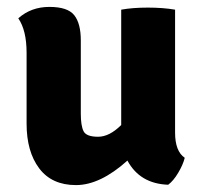

<svg xmlns="http://www.w3.org/2000/svg" viewBox="-20 -527 589 556"><path d="M57 -169V-374Q57 -439 33 -474Q70 -507 123 -507Q176 -507 195 -483Q214 -459 214 -410V-198Q214 -163 222 -147Q230 -131 264 -131Q297 -131 331 -165V-499Q364 -505 408 -505Q452 -505 487 -499V-143Q487 -89 515 -70Q510 -50 496 -26.5Q482 -3 467 8Q385 5 349 -62Q270 9 200 9Q130 9 93.5 -39.5Q57 -88 57 -169Z"/></svg>

Font: Signika
Style: Bold
Weight: 700
Designer: Anna Giedrys
Foundry: Anna Giedrys
Version: Version 1.001